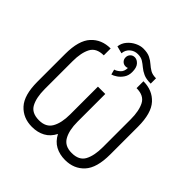

<svg xmlns="http://www.w3.org/2000/svg" viewBox="-222 -1078 1282 1282"><g transform="rotate(45 418.5 -437.0)"><path d="M618.7 -753.9Q575.2 -753.9 549.3 -765.9Q523.4 -777.8 505.1 -793.5Q486.8 -809.1 467.8 -821Q448.7 -833 418.9 -833Q386.7 -833 363.3 -812.5Q339.8 -792 337.4 -759.3L285.6 -772.9Q289.6 -806.2 311.3 -831.5Q333 -856.9 362.5 -871.1Q392.1 -885.3 418.9 -885.3Q459 -885.3 483.4 -873Q507.8 -860.8 525.6 -844.7Q543.5 -828.6 564.2 -816.4Q585 -804.2 618.7 -804.2ZM379.9 -647.9Q397 -651.9 417 -669.4Q437 -687 437 -720.2Q428.2 -716.3 418.9 -716.3Q400.4 -716.3 388.2 -728.8Q376 -741.2 376 -759.8Q376 -778.3 388.2 -791Q400.4 -803.7 418.9 -803.7Q419.9 -803.7 421.4 -803.7Q421.4 -803.7 421.4 -803.7Q442.4 -802.7 459.7 -783Q477.1 -763.2 477.1 -721.7Q477.1 -689.5 461.7 -666.3Q446.3 -643.1 425.8 -629.2Q405.3 -615.2 389.6 -611.3ZM263.7 -731V-666Q194.3 -666 169.2 -618.7Q144 -571.3 144 -490.7V-228.5Q144 -148.4 169.2 -100.8Q194.3 -53.2 264.2 -53.2Q330.1 -53.2 356.9 -100.8Q383.8 -148.4 383.8 -228.5V-490.7H453.1V-228.5Q453.1 -148.4 480 -100.8Q506.8 -53.2 572.8 -53.2Q642.6 -53.2 667.7 -100.8Q692.9 -148.4 692.9 -228.5V-490.7Q692.9 -571.3 668 -618.7Q643.1 -666 573.2 -666V-731Q658.7 -731 710.4 -674.3Q762.2 -617.7 762.2 -490.7V-228.5Q762.2 -101.6 710.4 -45.2Q658.7 11.2 574.7 11.2Q522.5 11.2 482.4 -10.5Q442.4 -32.2 418.5 -78.6Q395 -32.2 354.7 -10.5Q314.5 11.2 262.2 11.2Q178.2 11.2 126.5 -45.2Q74.7 -101.6 74.7 -228.5V-490.7Q74.7 -617.7 126.7 -674.3Q178.7 -731 263.7 -731Z"/></g></svg>

Font: Giphurs Light
Style: Regular
Weight: 300
Version: Version 0.920; ttfautohint (v1.8.4.7-5d5b)